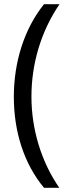

<svg xmlns="http://www.w3.org/2000/svg" viewBox="-20 -738 334 916"><path d="M46 -276C46 -111 94 43 190 158H263C177 34 130 -121 130 -277C130 -435 176 -589 264 -718H190C96 -601 46 -443 46 -276Z"/></svg>

Font: Noto Sans Ethiopic Condensed
Style: Regular
Weight: 400
Width: 3
Designer: Monotype Design Team
Foundry: Monotype Imaging Inc.
Version: Version 2.102